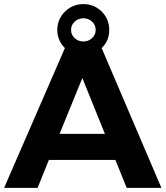

<svg xmlns="http://www.w3.org/2000/svg" viewBox="-23 -915 806 935"><path d="M-3 0 293 -681Q256 -718 256 -769Q256 -821 293 -858Q330 -895 383 -895Q436 -895 472.5 -858.5Q509 -822 509 -769Q509 -716 472 -681L763 0H594L539 -136H215L160 0ZM267 -263H488L378 -535ZM323 -769Q323 -746 340.5 -729.5Q358 -713 383 -713Q408 -713 425.5 -729.5Q443 -746 443 -769Q443 -793 425.5 -809.5Q408 -826 383 -826Q358 -826 340.5 -809.5Q323 -793 323 -769Z"/></svg>

Font: Trueno
Style: SBd
Weight: 600
Designer: Julieta Ulanovsky
Foundry: Julieta Ulanovsky
Version: Version 3.001b